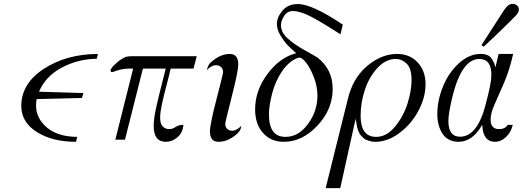

<svg xmlns="http://www.w3.org/2000/svg" viewBox="-20 -720 2696 990"><path d="M89.8 -173.8Q89.8 -289.1 205.8 -365Q321.8 -440.9 484.9 -441.9L479 -417Q382.8 -416 298.8 -371.6Q214.8 -327.1 181.2 -247.1L410.2 -240.2L402.8 -215.8V-214.8L168.9 -209Q166 -191.9 166 -174.8Q166 -109.9 221.9 -62.5Q277.8 -15.1 377.9 -14.2L372.1 11.2Q250 11.2 169.9 -39.3Q89.8 -89.8 89.8 -173.8Z M549.8 -356.9Q549.8 -362.8 561.5 -377Q585.4 -401.9 604.5 -413.8Q623.5 -425.8 634 -428Q644.5 -430.2 664.6 -430.2H994.6L977.5 -366.2H859.9Q854 -338.4 838.9 -281.2Q823.7 -224.1 814.7 -182.1Q805.7 -140.1 805.7 -113.8Q805.7 -80.6 819.6 -67.4Q833.5 -54.2 851.6 -54.2Q869.6 -54.2 885.3 -65.2Q900.9 -76.2 925.8 -76.2Q921.9 -34.2 894.3 -11.5Q866.7 11.2 835.4 11.2Q772.5 11.2 772.5 -69.8Q772.5 -102.1 781 -145.5Q789.6 -189 808.6 -263.4Q827.6 -337.9 834.5 -366.2H716.8L624.5 0H574.7L666.5 -366.2H645.5Q614.7 -366.2 587.2 -357.2Q559.6 -348.1 558.6 -348.1Q549.8 -348.1 549.8 -356.9Z M1046.4 -357.9Q1052.2 -382.8 1063.5 -395Q1068.4 -398.9 1075.7 -405.8Q1119.6 -441.9 1164.6 -441.9Q1208.5 -441.9 1208.5 -388.2Q1208.5 -352.1 1175 -221.9Q1141.6 -91.8 1141.6 -82Q1141.6 -64 1152.1 -54.9Q1162.6 -45.9 1176.8 -45.9Q1200.7 -45.9 1224.6 -71.8Q1221.7 -57.6 1220.2 -53.7Q1218.8 -49.8 1213.1 -42Q1207.5 -34.2 1195.3 -23.9Q1152.3 11.2 1106.4 11.2Q1062.5 11.2 1062.5 -42Q1062.5 -78.1 1096.4 -209Q1130.4 -339.8 1130.4 -348.1Q1130.4 -364.3 1119.9 -374Q1109.4 -383.8 1094.7 -383.8Q1069.3 -383.8 1046.4 -357.9Z M1295.4 -155.8Q1295.4 -252.9 1358.9 -338.4Q1422.4 -423.8 1507.3 -445.8Q1479.5 -469.7 1461.9 -488.3Q1444.3 -506.8 1426 -537.4Q1407.7 -567.9 1407.7 -595.2Q1407.7 -631.3 1436.5 -665.3Q1465.3 -699.2 1515.6 -699.2Q1589.8 -699.2 1747.6 -592.8L1735.4 -543Q1641.1 -604 1585.9 -633.1Q1530.8 -662.1 1491.7 -663.1H1490.7Q1460.9 -663.1 1444.8 -637.5Q1428.7 -611.8 1428.7 -589.8Q1428.7 -553.7 1462.6 -522.5Q1496.6 -491.2 1552.5 -460.2Q1608.4 -429.2 1618.7 -421.9Q1695.8 -360.8 1695.3 -261.2Q1695.3 -156.2 1616.9 -72.5Q1538.6 11.2 1443.4 11.2Q1376.5 11.2 1335.9 -34.7Q1295.4 -80.6 1295.4 -155.8ZM1366.7 -129.9Q1366.7 -13.7 1452.6 -14.2Q1518.6 -14.2 1567.6 -80.1Q1616.7 -146 1616.7 -227.1Q1616.7 -274.9 1598.1 -322.5Q1579.6 -370.1 1558.6 -396.5Q1537.6 -422.9 1525.4 -422.9Q1510.3 -422.9 1484.4 -405Q1458.5 -387.2 1434.6 -353Q1400.4 -303.2 1383.5 -239Q1366.7 -174.8 1366.7 -129.9Z M1659.2 250 1771 -199.2Q1778.8 -234.4 1790 -262.2Q1820.8 -341.3 1887.9 -391.6Q1955.1 -441.9 2027.3 -441.9Q2093.3 -441.9 2133.8 -397.9Q2174.3 -354 2174.3 -285.2Q2174.3 -219.2 2138.2 -150.1Q2102.1 -81.1 2040.5 -34.9Q1979 11.2 1915 11.2Q1900.9 11.2 1889.6 8.1Q1878.4 4.9 1869.4 1.5Q1860.4 -2 1852.8 -9.5Q1845.2 -17.1 1840.1 -22.5Q1835 -27.8 1831.1 -37.8Q1827.1 -47.9 1824.7 -53.5Q1822.3 -59.1 1820.3 -70.1Q1818.4 -81.1 1817.9 -84.5Q1817.4 -87.9 1815.4 -98.1L1814 -108.9L1734.4 250ZM1839.4 -123Q1839.4 -14.2 1919.4 -14.2Q1973.6 -14.2 2017.3 -67.6Q2061 -121.1 2081.5 -187Q2102.1 -252.9 2102.1 -307.1Q2102.1 -367.2 2077.1 -391.6Q2052.2 -416 2020 -416Q1969.2 -416 1926.3 -369.6Q1883.3 -323.2 1861.3 -256.6Q1839.4 -189.9 1839.4 -123Z M2234.9 -131.8Q2234.9 -201.7 2263.9 -273.4Q2293 -345.2 2345.9 -393.6Q2398.9 -441.9 2458 -441.9Q2479 -441.9 2493.9 -435.5Q2508.8 -429.2 2517.3 -414.6Q2525.9 -399.9 2528.3 -394Q2530.8 -388.2 2534.7 -373L2550.8 -441.9H2626Q2607.9 -360.8 2578.4 -291.5Q2548.8 -222.2 2529.3 -179.7Q2509.8 -137.2 2509.8 -103Q2509.8 -54.2 2553.7 -54.2Q2584.5 -54.2 2597.7 -76.2H2624Q2614.3 -36.1 2588.1 -12.5Q2562 11.2 2533.7 11.2Q2469.7 11.2 2466.8 -75.2H2465.8Q2416 10.7 2345.7 11.2Q2289.6 11.2 2262.2 -29.8Q2234.9 -70.8 2234.9 -131.8ZM2292 -96.2Q2292 -15.1 2352.1 -15.1Q2440.9 -15.1 2483.9 -180.2Q2484.9 -184.1 2484.9 -185.1Q2513.7 -291 2513.7 -333Q2513.7 -416 2451.7 -416Q2363.8 -416 2315.9 -233.9Q2292 -138.2 2292 -96.2ZM2462.9 -486.8V-487.8L2579.1 -668Q2600.1 -700.2 2624 -700.2Q2636.2 -700.2 2646 -691.7Q2655.8 -683.1 2655.8 -670.2Q2655.8 -657.2 2639.4 -639.2Q2623 -621.1 2545.9 -546.9Q2502.9 -505.9 2475.1 -480H2472.7Z"/></svg>

Font: CMU Classical Serif
Style: Italic
Weight: 500
Italic angle: -14.04°
Version: Version 0.7.0